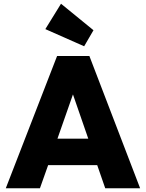

<svg xmlns="http://www.w3.org/2000/svg" viewBox="-20 -1009 782 1029"><path d="M11 0H194L238 -124H501L544 0H731L459 -709H286ZM223 -853 431 -761 481 -847 307 -989ZM288 -266 371 -503 453 -266Z"/></svg>

Font: MV Cash ExtraBold
Style: Regular
Weight: 800
Designer: Rodrigo Fuenzalida
Foundry: fragTYPE
Version: Version 1.100;Glyphs 3.1.2 (3151)